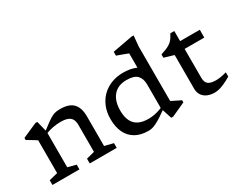

<svg xmlns="http://www.w3.org/2000/svg" viewBox="-95 -1163 1975 1596"><g transform="rotate(-30 892.0 -365.0)"><path d="M225 -409V-66L304 -45.5V0H45V-45.5L128 -66V-381Q120 -386.5 96.5 -400.8Q73 -415 39 -435.5V-455L179.5 -517H198ZM403 -45.5 481.5 -66V-323.5Q481.5 -358 469.8 -379.2Q458 -400.5 432.2 -410.5Q406.5 -420.5 363.5 -420.5Q327.5 -420.5 289.8 -413.2Q252 -406 222.5 -394L213.5 -413Q259 -448 287.8 -468.5Q316.5 -489 336.5 -499Q356.5 -509 374.8 -512Q393 -515 417 -515Q500.5 -515 539.5 -474Q578.5 -433 578.5 -351.5V-66L662 -45.5V0H403Z M1144.5 -331Q1144.5 -386 1115.2 -417Q1086 -448 1013 -448Q957.5 -448 919.5 -424.8Q881.5 -401.5 861.8 -358Q842 -314.5 842 -253.5Q842 -193.5 861.2 -154Q880.5 -114.5 918 -95.5Q955.5 -76.5 1010.5 -76.5Q1056 -76.5 1099.5 -88.8Q1143 -101 1187.5 -124.5V-106Q1133 -67 1096.8 -43.5Q1060.5 -20 1036.8 -8.8Q1013 2.5 996.2 6.2Q979.5 10 964 10Q889 10 838.2 -19.5Q787.5 -49 762 -103.2Q736.5 -157.5 736.5 -232.5Q736.5 -297 757.8 -349.2Q779 -401.5 817 -438.5Q855 -475.5 906.5 -495.2Q958 -515 1018 -515Q1053.5 -515 1083 -509.8Q1112.5 -504.5 1141 -493Q1169.5 -481.5 1201.5 -462L1144.5 -438V-628Q1138.5 -630.5 1118.8 -638Q1099 -645.5 1076.5 -653.8Q1054 -662 1039.5 -667V-704L1231 -739.5H1251L1241.5 -638V-115.5Q1246 -113 1257.5 -107.2Q1269 -101.5 1283 -94.5Q1297 -87.5 1310 -81.2Q1323 -75 1331 -71V-50.5L1198 10H1179.5L1144.5 -97Z M1562 -153Q1562 -109 1585.8 -91.2Q1609.5 -73.5 1659.5 -73.5Q1681.5 -73.5 1707 -78Q1732.5 -82.5 1761 -90.5V-49.5Q1722.5 -27 1693.2 -14Q1664 -1 1641.2 4.5Q1618.5 10 1598.5 10Q1561.5 10 1531.2 -2.5Q1501 -15 1483 -40.8Q1465 -66.5 1465 -104.5V-427.5L1372.5 -455V-486.5Q1401.5 -496 1422 -504.2Q1442.5 -512.5 1457.5 -521.8Q1472.5 -531 1483.5 -542Q1494.5 -553 1504.2 -567.8Q1514 -582.5 1524 -602H1562V-487.5ZM1524.5 -430 1527.5 -505H1751L1750.5 -430Z"/></g></svg>

Font: Newsreader 7pt
Style: Regular
Weight: 400
Designer: Hugues Gentile
Foundry: Production Type
Version: Version 1.003